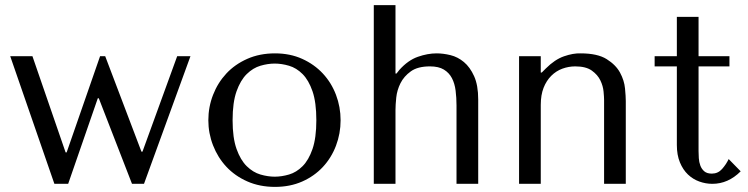

<svg xmlns="http://www.w3.org/2000/svg" viewBox="-20 -720 2929 752"><path d="M20 -500 193 0H247L363 -335H367L497 0H544L726 -500H674L538 -126H534L392 -500H372L241 -123H237L107 -500Z M1314 -249Q1314 -197 1296 -149.5Q1278 -102 1244.5 -66Q1211 -30 1163.5 -9Q1116 12 1057 12Q997 12 948.5 -9.5Q900 -31 866.5 -67Q833 -103 814.5 -150.5Q796 -198 796 -249Q796 -301 814.5 -348.5Q833 -396 866.5 -432Q900 -468 948.5 -489.5Q997 -511 1057 -511Q1116 -511 1163.5 -489.5Q1211 -468 1244.5 -432Q1278 -396 1296 -348.5Q1314 -301 1314 -249ZM1219 -249Q1219 -319 1204 -362.5Q1189 -406 1165 -430Q1141 -454 1112 -462.5Q1083 -471 1056 -471Q1029 -471 1000 -462.5Q971 -454 946.5 -430Q922 -406 906.5 -362.5Q891 -319 891 -249Q891 -180 906.5 -136.5Q922 -93 946.5 -69Q971 -45 1000 -36.5Q1029 -28 1056 -28Q1083 -28 1112 -36.5Q1141 -45 1165 -69Q1189 -93 1204 -136.5Q1219 -180 1219 -249Z M1444 -700V0H1529V-289Q1529 -309 1532 -338Q1535 -367 1548.5 -394Q1562 -421 1589 -440.5Q1616 -460 1664 -460Q1698 -460 1718.5 -447.5Q1739 -435 1750 -414Q1761 -393 1764.5 -365Q1768 -337 1768 -307V0H1853V-330Q1853 -386 1837 -421.5Q1821 -457 1797 -477Q1773 -497 1744.5 -504Q1716 -511 1690 -511Q1655 -511 1616.5 -497.5Q1578 -484 1544 -446L1533 -432H1529V-700Z M2431 0V-324Q2431 -342 2428 -373.5Q2425 -405 2408.5 -435.5Q2392 -466 2356 -488.5Q2320 -511 2254 -511Q2225 -512 2189 -499.5Q2153 -487 2118 -452L2102 -436H2098V-500H2013V0H2098V-309Q2098 -348 2109 -376Q2120 -404 2139 -423Q2158 -442 2182.5 -451Q2207 -460 2233 -460Q2275 -460 2298 -443.5Q2321 -427 2331.5 -405Q2342 -383 2344 -361Q2346 -339 2346 -329V0Z M2544 -460V-500H2631V-654H2716V-500H2837V-460H2716V-128Q2716 -116 2717 -100.5Q2718 -85 2723 -71.5Q2728 -58 2738.5 -49Q2749 -40 2768 -40Q2792 -40 2808 -58Q2824 -76 2834 -97L2881 -49Q2832 0 2770 0Q2744 0 2719 -9Q2694 -18 2674.5 -36.5Q2655 -55 2643 -84Q2631 -113 2631 -152V-460Z"/></svg>

Font: Tenor Sans
Style: Regular
Weight: 400
Designer: Denis Masharov
Foundry: Denis Masharov
Version: Version 1.1